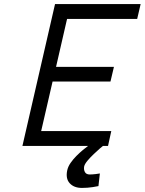

<svg xmlns="http://www.w3.org/2000/svg" viewBox="-20 -716 710 942"><path d="M250 -696H670L653 -623H309L255 -388H539L522 -316H238L182 -73H526L510 0H485Q483 1 470 12.5Q457 24 440.5 39.5Q424 55 410 71.5Q396 88 393 100Q390 116 396.5 128Q403 140 420 140Q425 140 433.5 139.5Q442 139 450 138Q460 137 470 135L463 197Q449 200 435 202Q423 204 409 205Q395 206 382 206Q343 206 322 183Q301 160 310 119Q314 101 326.5 83Q339 65 355 49Q371 33 386.5 20Q402 7 412 0H90Z"/></svg>

Font: Panefresco 400wt
Style: Italic
Weight: 400
Foundry: Campivisivi & Chank Co
Version: Version 1.001